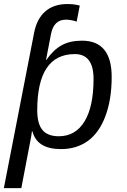

<svg xmlns="http://www.w3.org/2000/svg" viewBox="-21 -745 642 972"><path d="M544.4 -355.5Q544.4 -242.2 512.9 -157.7Q481.4 -73.2 424.1 -31.7Q366.7 9.8 287.6 9.8Q166.5 9.8 143.1 -80.1H140.6Q140.6 -75.7 137 -54.4Q133.3 -33.2 86.9 207.5H-1.5L151.9 -580.1Q166 -650.9 208.7 -687.7Q251.5 -724.6 320.8 -724.6Q347.2 -724.6 365.7 -720.7L382.8 -716.8L367.2 -635.7Q337.9 -645.5 312.5 -645.5Q251.5 -645.5 237.3 -573.2L211.9 -441.4H213.4Q249.5 -493.2 291.5 -516.1Q333.5 -539.1 394 -539.1Q544.4 -539.1 544.4 -355.5ZM452.6 -345.2Q452.6 -471.2 357.9 -471.2Q167.5 -471.2 167.5 -186.5Q167.5 -118.2 194.1 -86.7Q220.7 -55.2 276.4 -55.2Q361.3 -55.2 407 -130.4Q452.6 -205.6 452.6 -345.2Z"/></svg>

Font: Liberation Mono
Style: Italic
Weight: 400
Italic angle: -12°
Monospace: yes
Designer: Steve Matteson
Foundry: Ascender Corporation
Version: Version 2.1.5